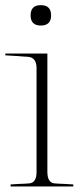

<svg xmlns="http://www.w3.org/2000/svg" viewBox="-28 -709 307 727"><path d="M151.4 -506.3V-58.1Q151.4 -17.1 178.7 -14.6Q187.5 -13.7 196.3 -13.4Q205.1 -13.2 214.4 -12.7Q221.7 -12.2 231.7 -11.7Q241.7 -11.2 249.5 -10.7V-2.9H12.2V-10.7Q20 -11.2 29.8 -11.7Q39.6 -12.2 46.9 -12.7Q56.2 -13.2 64.9 -13.4Q73.7 -13.7 82.5 -14.6Q110.4 -16.6 110.4 -58.1V-451.2Q110.4 -492.2 76.2 -494.1Q67.4 -494.6 58.3 -495.1Q49.3 -495.6 40.5 -496.6Q29.8 -497.6 16.4 -498Q2.9 -498.5 -7.8 -499.5V-506.3ZM126.5 -612.3Q87.9 -612.3 87.9 -650.9Q87.9 -689.5 126.5 -689.5Q165.5 -689.5 165.5 -650.9Q165.5 -612.3 126.5 -612.3Z"/></svg>

Font: Tartlers End
Style: Regular
Weight: 200
Designer: Peter Wiegel
Foundry: Peter Wiegel
Version: Version 1.000 2013 initial release